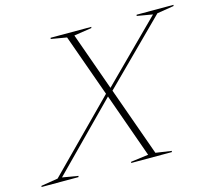

<svg xmlns="http://www.w3.org/2000/svg" viewBox="-184 -841 1085 968"><g transform="rotate(-15 358.5 -357.5)"><path d="M479 -18 359.5 -354 30 -20 112.5 -6 110.5 0H-82.5L-80.5 -6L7 -20L353.5 -370L237.5 -695L155.5 -709L157 -715H369.5L367.5 -709L275.5 -695L383 -393L686 -695L604 -709L606 -715H798.5L796.5 -709L709 -695L389 -376.5L517 -18L599.5 -6L598 0H385.5L387.5 -6Z"/></g></svg>

Font: Newsreader 72pt ExtraLight
Style: Italic
Weight: 275
Italic angle: -17°
Designer: Hugues Gentile
Foundry: Production Type
Version: Version 1.003; ttfautohint (v1.8.3)